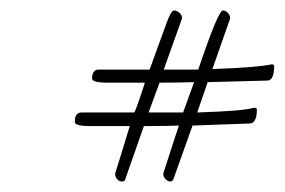

<svg xmlns="http://www.w3.org/2000/svg" viewBox="-20 -312 544 367"><path d="M330 -97 351 -155Q328 -154 285 -154L264 -97ZM359 -179Q397 -292 406 -292Q411 -292 415.5 -287.5Q420 -283 420 -277L386 -180Q472 -183 499 -189Q504 -189 504 -186Q504 -158 491 -158Q486 -158 377 -155L357 -97Q448 -100 465 -106Q471 -106 471 -103Q471 -77 458 -76L348 -72L312 29Q310 35 305.5 35Q301 35 296.5 30.5Q292 26 292 20Q319 -64 322 -72Q300 -71 255 -71L220 29Q219 35 213.5 35Q208 35 204 30.5Q200 26 200 20Q216 -31 228 -71H152Q123 -71 123 -79Q123 -97 136 -97H237Q245 -116 257 -154H185Q156 -154 156 -162Q156 -179 169 -179H266L298 -267Q307 -292 312.5 -292Q318 -292 323 -287.5Q328 -283 328 -277L293 -179Z"/></svg>

Font: Mrs Saint Delafield
Style: Regular
Weight: 400
Designer: Alejandro Paul
Foundry: Alejandro Paul
Version: Version 1.001